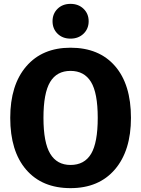

<svg xmlns="http://www.w3.org/2000/svg" viewBox="-20 -957 731 994"><path d="M278 -911.5Q304 -937 345 -937Q386 -937 412.5 -911.5Q439 -886 439 -847Q439 -808 412.5 -782.5Q386 -757 345 -757Q304 -757 278 -782.5Q252 -808 252 -847Q252 -886 278 -911.5ZM345 -710Q493 -710 575.5 -615Q658 -520 658 -347Q658 -177 575 -80Q492 17 345 17Q198 17 115.5 -78.5Q33 -174 33 -347Q33 -517 116 -613.5Q199 -710 345 -710ZM345 -103Q417 -103 451.5 -160.5Q486 -218 486 -347Q486 -476 451 -533Q416 -590 345 -590Q274 -590 239.5 -532.5Q205 -475 205 -347Q205 -219 240 -161Q275 -103 345 -103Z"/></svg>

Font: FiraGO
Style: Bold
Weight: 700
Designer: bBox Type
Foundry: bBox Type GmbH
Version: Version 1.001;PS 001.001;hotconv 1.0.88;makeotf.lib2.5.64775